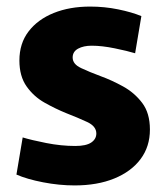

<svg xmlns="http://www.w3.org/2000/svg" viewBox="-20 -552 505 584"><path d="M207 12Q160 12 111 2.5Q62 -7 30 -21L49 -134Q75 -126 120.5 -117Q166 -108 209 -108Q242 -108 257.5 -118.5Q273 -129 273 -146Q273 -168 245 -181Q217 -194 181 -208Q149 -221 116 -239.5Q83 -258 61 -289Q39 -320 39 -368Q39 -420 67 -456.5Q95 -493 143.5 -512.5Q192 -532 254 -532Q298 -532 339.5 -523.5Q381 -515 410 -503L391 -390Q368 -397 329 -405Q290 -413 259 -413Q234 -413 217.5 -404Q201 -395 201 -377Q201 -357 226.5 -345Q252 -333 287 -320Q320 -308 354.5 -289Q389 -270 412.5 -239Q436 -208 436 -158Q436 -106 407.5 -68Q379 -30 327.5 -9Q276 12 207 12Z"/></svg>

Font: Murecho
Style: Bold
Weight: 700
Designer: Neil Summerour
Foundry: Positype
Version: Version 1.010; ttfautohint (v1.8.3)